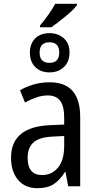

<svg xmlns="http://www.w3.org/2000/svg" viewBox="-20 -978 509 1008"><path d="M270 -958Q241 -905 190 -844V-835H250Q277 -854 322 -890.5Q367 -927 384 -951V-958ZM137 -702Q137 -654 165 -626Q193 -598 240 -598Q286 -598 315.5 -626Q345 -654 345 -703Q345 -750 315 -777Q285 -804 240 -804Q193 -804 165 -776.5Q137 -749 137 -702ZM291 -702Q291 -648 240 -648Q188 -648 188 -702Q188 -756 240 -756Q291 -756 291 -702ZM317 -213Q317 -137 284.5 -98Q252 -59 201 -59Q125 -59 125 -150Q125 -202 155.5 -230Q186 -258 258 -261L317 -264ZM85 -504 111 -440Q141 -456 171 -466.5Q201 -477 231 -477Q274 -477 295.5 -449.5Q317 -422 317 -358V-324L245 -321Q38 -313 38 -150Q38 -77 75 -33.5Q112 10 176 10Q229 10 261.5 -11Q294 -32 321 -75H324L338 0H401V-364Q401 -546 241 -546Q196 -546 156.5 -534.5Q117 -523 85 -504Z"/></svg>

Font: Noto Sans Display SemiCondensed
Style: Regular
Weight: 400
Width: 4
Designer: Monotype Design team
Foundry: Monotype Imaging Inc.
Version: 1.000